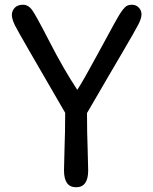

<svg xmlns="http://www.w3.org/2000/svg" viewBox="-20 -780 647 810"><path d="M347 -303Q347 -223 350 -142L352 -61Q352 10 301 10Q250 10 250 -61L252 -144Q255 -227 255 -304Q56 -646 43 -673Q30 -700 30 -717Q30 -734 42 -747Q54 -760 76.5 -760Q99 -760 115 -738.5Q131 -717 189.5 -603Q248 -489 306 -401Q330 -437 390.5 -549Q451 -661 460.5 -677.5Q470 -694 474 -701.5Q478 -709 485.5 -721Q493 -733 497.5 -738.5Q502 -744 508 -750Q518 -760 536 -760Q554 -760 565.5 -748Q577 -736 577 -719Q577 -702 562.5 -674.5Q548 -647 499.5 -564Q451 -481 437 -457.5Q423 -434 397.5 -389.5Q372 -345 347 -303Z"/></svg>

Font: Delius Unicase
Style: Regular
Weight: 400
Designer: Natalia Raices
Foundry: Natalia Raices
Version: Version 1.002